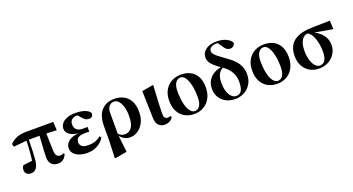

<svg xmlns="http://www.w3.org/2000/svg" viewBox="-60 -1639 4906 2670"><g transform="rotate(-20 2393.0 -303.5)"><path d="M127 16Q91 16 66.5 -4Q42 -24 42 -61Q42 -80 47.5 -97.5Q53 -115 66 -128Q104 -133 141.5 -137.5Q179 -142 221 -146L194 -116Q205 -174 210.5 -240Q216 -306 219 -369Q222 -432 224 -482H257Q257 -437 256 -380.5Q255 -324 253 -267.5Q251 -211 247 -164Q242 -75 213 -29.5Q184 16 127 16ZM28 -414 17 -459Q64 -506 122 -528.5Q180 -551 263 -551H661L667 -426L455 -435H241ZM527 17Q472 17 435.5 -16Q399 -49 399 -122Q399 -172 402.5 -232Q406 -292 410.5 -356.5Q415 -421 419 -482H513L523 -176Q525 -124 543 -101.5Q561 -79 588 -79Q607 -79 619.5 -82.5Q632 -86 646 -93L657 -78Q638 -30 605 -6.5Q572 17 527 17Z M964 17Q901 17 849.5 -0.5Q798 -18 767.5 -51.5Q737 -85 737 -133Q737 -170 760 -204Q783 -238 837.5 -261Q892 -284 986 -289V-280Q865 -285 812.5 -321.5Q760 -358 760 -412Q760 -452 785.5 -486.5Q811 -521 863 -542Q915 -563 994 -563Q1042 -563 1086 -554Q1130 -545 1161.5 -527Q1193 -509 1205 -483Q1206 -454 1191.5 -437.5Q1177 -421 1148 -421Q1124 -421 1103.5 -428.5Q1083 -436 1053 -471L987 -545L1051 -547L1080 -518Q1052 -520 1032 -521Q1012 -522 995 -522Q950 -522 922 -496.5Q894 -471 894 -426Q894 -380 923.5 -350.5Q953 -321 1021 -321Q1037 -321 1051.5 -321.5Q1066 -322 1085 -323V-252Q1060 -254 1047 -254Q1034 -254 1024 -254Q972 -254 942.5 -242.5Q913 -231 901 -211Q889 -191 889 -163Q889 -129 917 -104.5Q945 -80 1008 -80Q1073 -80 1116 -95.5Q1159 -111 1196 -143L1216 -120Q1184 -61 1117 -22Q1050 17 964 17Z M1293 213 1303 -45V-242Q1303 -410 1375 -486.5Q1447 -563 1568 -563Q1637 -563 1697 -534Q1757 -505 1794 -441.5Q1831 -378 1831 -273Q1831 -182 1796.5 -117Q1762 -52 1708.5 -17.5Q1655 17 1598 17Q1543 17 1502 -10Q1461 -37 1435 -78H1430L1447 -91Q1464 -72 1488 -60Q1512 -48 1541 -48Q1581 -48 1612 -69.5Q1643 -91 1661.5 -140Q1680 -189 1680 -271Q1680 -356 1661 -413Q1642 -470 1613 -499Q1584 -528 1552 -528Q1503 -528 1475.5 -494.5Q1448 -461 1447 -402V-83L1448 -69L1477 188L1302 219Z M2107 16Q2052 16 2018 -20Q1984 -56 1982 -123L1971 -530L2134 -559L2142 -552Q2136 -454 2132.5 -385Q2129 -316 2127 -268.5Q2125 -221 2124.5 -188.5Q2124 -156 2124 -131Q2124 -91 2140 -76.5Q2156 -62 2178 -62Q2192 -62 2202 -64.5Q2212 -67 2220 -71L2232 -53Q2222 -28 2188.5 -6Q2155 16 2107 16Z M2543 17Q2469 17 2408 -15.5Q2347 -48 2311.5 -112.5Q2276 -177 2276 -273Q2276 -344 2297.5 -398Q2319 -452 2357 -488.5Q2395 -525 2445 -544Q2495 -563 2553 -563Q2632 -563 2692 -531.5Q2752 -500 2785.5 -437Q2819 -374 2819 -280Q2819 -208 2797.5 -152.5Q2776 -97 2738 -59Q2700 -21 2650 -2Q2600 17 2543 17ZM2564 -19Q2598 -19 2620.5 -39Q2643 -59 2655 -95.5Q2667 -132 2667 -179Q2667 -291 2649 -368.5Q2631 -446 2601 -486.5Q2571 -527 2534 -527Q2503 -527 2479 -507Q2455 -487 2442 -450.5Q2429 -414 2429 -366Q2429 -248 2448 -171Q2467 -94 2498 -56.5Q2529 -19 2564 -19Z M3154 16Q3072 16 3013 -16.5Q2954 -49 2922.5 -103.5Q2891 -158 2891 -222Q2891 -299 2923.5 -352Q2956 -405 3014 -436Q3072 -467 3147 -475V-488L3163 -467Q3119 -449 3092.5 -420.5Q3066 -392 3054.5 -353.5Q3043 -315 3043 -267Q3043 -148 3082.5 -83.5Q3122 -19 3177 -19Q3229 -19 3255.5 -59.5Q3282 -100 3282 -196Q3282 -270 3247 -335Q3212 -400 3135 -452Q3063 -502 3024 -537.5Q2985 -573 2970 -603.5Q2955 -634 2955 -668Q2955 -715 2982.5 -750.5Q3010 -786 3059 -806Q3108 -826 3174 -826Q3260 -826 3318 -797.5Q3376 -769 3394 -729Q3393 -704 3373.5 -685Q3354 -666 3325 -666Q3301 -666 3277 -680.5Q3253 -695 3232 -730L3178 -808L3239 -804L3241 -778Q3228 -787 3208.5 -793.5Q3189 -800 3164 -800Q3118 -800 3086.5 -781Q3055 -762 3055 -726Q3055 -706 3068.5 -685.5Q3082 -665 3120 -634.5Q3158 -604 3232 -552Q3300 -505 3341.5 -458.5Q3383 -412 3402 -362Q3421 -312 3421 -252Q3421 -169 3383 -108.5Q3345 -48 3284 -16Q3223 16 3154 16Z M3771 17Q3697 17 3636 -15.5Q3575 -48 3539.5 -112.5Q3504 -177 3504 -273Q3504 -344 3525.5 -398Q3547 -452 3585 -488.5Q3623 -525 3673 -544Q3723 -563 3781 -563Q3860 -563 3920 -531.5Q3980 -500 4013.5 -437Q4047 -374 4047 -280Q4047 -208 4025.5 -152.5Q4004 -97 3966 -59Q3928 -21 3878 -2Q3828 17 3771 17ZM3792 -19Q3826 -19 3848.5 -39Q3871 -59 3883 -95.5Q3895 -132 3895 -179Q3895 -291 3877 -368.5Q3859 -446 3829 -486.5Q3799 -527 3762 -527Q3731 -527 3707 -507Q3683 -487 3670 -450.5Q3657 -414 3657 -366Q3657 -248 3676 -171Q3695 -94 3726 -56.5Q3757 -19 3792 -19Z M4392 17Q4318 17 4258 -16Q4198 -49 4163 -112Q4128 -175 4128 -263Q4128 -353 4164.5 -416.5Q4201 -480 4280.5 -515Q4360 -550 4490 -553L4756 -559L4763 -431L4464 -483L4432 -500Q4353 -501 4317 -442Q4281 -383 4281 -290Q4281 -202 4300.5 -141.5Q4320 -81 4351 -50Q4382 -19 4416 -19Q4468 -19 4494 -63.5Q4520 -108 4520 -185Q4520 -239 4511 -294.5Q4502 -350 4484 -396.5Q4466 -443 4438.5 -472Q4411 -501 4375 -502L4401 -511Q4445 -501 4491 -480Q4537 -459 4576 -424.5Q4615 -390 4639.5 -342.5Q4664 -295 4664 -233Q4664 -167 4629.5 -110Q4595 -53 4534 -18Q4473 17 4392 17Z"/></g></svg>

Font: Noto Serif JP Black
Style: Regular
Weight: 900
Designer: Ryoko NISHIZUKA 西塚涼子 (kana & ideographs); Frank Grießhammer (Latin, Greek & Cyrillic); Wenlong ZHANG 张文龙 (bopomofo); San
Foundry: Adobe
Version: Version 2.003-H1;hotconv 1.1.1;makeotfexe 2.6.0